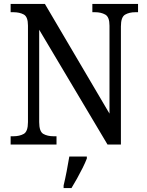

<svg xmlns="http://www.w3.org/2000/svg" viewBox="-20 -734 746 975"><path d="M34 0V-42H47Q79 -42 100.5 -54Q122 -66 122 -114V-604Q122 -649 100.5 -660.5Q79 -672 48 -672H34V-714H208L536 -157V-604Q536 -648 514.5 -660Q493 -672 463 -672H449V-714H681V-672H668Q636 -672 615 -659.5Q594 -647 594 -600V0H526L179 -583V-114Q179 -66 200 -54Q221 -42 253 -42H267V0ZM303 208Q311 175 318.5 136Q326 97 332 61H421V71Q413 92 399.5 119Q386 146 371 173Q356 200 343 221H303Z"/></svg>

Font: Noto Serif Myanmar SemCond
Style: Regular
Weight: 400
Width: 4
Designer: Ben Mitchell and the Monotype Design Team
Foundry: Monotype Imaging Inc.
Version: Version 2.106; ttfautohint (v1.8.4.7-5d5b)